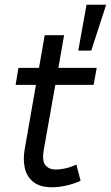

<svg xmlns="http://www.w3.org/2000/svg" viewBox="-20 -782 469 812"><path d="M321 -17Q257 10 200 10Q149 10 121 -12.5Q93 -35 85 -71Q77 -107 84 -148L132 -423H46L58 -495H145L169 -633H251L227 -495H389L376 -423H214L165 -148Q157 -102 172 -83.5Q187 -65 216 -65Q232 -65 254.5 -69.5Q277 -74 303 -86ZM366 -568H311L346 -762H429Z"/></svg>

Font: Inria Sans
Style: Italic
Weight: 400
Italic angle: -10°
Designer: Black Foundry Team
Foundry: Black Foundry
Version: Version 1.2; ttfautohint (v1.8.3)